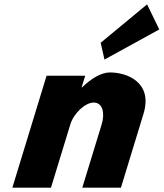

<svg xmlns="http://www.w3.org/2000/svg" viewBox="-20 -860 750 880"><path d="M441.5 -664 458.8 -587 710 -725 654.1 -840ZM213.7 0H36.7L193.5 -513H370.5L354 -459H355.5C396.9 -499 442.9 -528 483.7 -528C564.7 -528 681.4 -481 637.6 -338L534.3 0H357.3L446 -290C461.6 -341 451 -390 409.5 -390C370.8 -390 317.9 -341 302.4 -290Z"/></svg>

Font: Hussar
Style: BdSuprConOblThree
Weight: 700
Foundry: Cannot Into Space Fonts
Version: Version 2.00